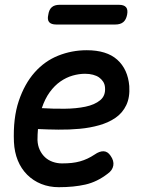

<svg xmlns="http://www.w3.org/2000/svg" viewBox="-20 -769 640 799"><path d="M440 -121Q455 -100 451.5 -80Q448 -60 428 -46Q384 -12 335.5 -1Q287 10 225 10Q185 10 151.5 -3.5Q118 -17 93 -42Q68 -67 54 -101.5Q40 -136 38 -178Q34 -277 58 -348.5Q82 -420 124 -467.5Q166 -515 222.5 -537.5Q279 -560 341 -560Q424 -560 468 -520.5Q512 -481 518 -411Q521 -364 505.5 -331.5Q490 -299 461 -279Q432 -259 393.5 -248Q355 -237 311.5 -233Q268 -229 223.5 -229.5Q179 -230 138 -232Q137 -221 136.5 -209.5Q136 -198 136 -186Q137 -163 145.5 -145Q154 -127 167.5 -114.5Q181 -102 199.5 -95.5Q218 -89 238 -89Q261 -89 279 -91Q297 -93 313 -97.5Q329 -102 344 -109Q359 -116 374 -126Q394 -140 411 -139.5Q428 -139 440 -121ZM154 -319Q201 -316 249 -316.5Q297 -317 335.5 -325Q374 -333 397 -352Q420 -371 417 -405Q416 -419 409 -429.5Q402 -440 392 -447Q382 -454 367 -458Q352 -462 334 -462Q309 -462 282.5 -454.5Q256 -447 231.5 -430Q207 -413 187 -385.5Q167 -358 154 -319ZM214 -667Q193 -667 184.5 -677Q176 -687 181 -708Q184 -729 195.5 -739Q207 -749 228 -749H475Q496 -749 504.5 -739Q513 -729 509 -708Q505 -687 493 -677Q481 -667 460 -667Z"/></svg>

Font: Maple Mono NL Medium
Style: Italic
Weight: 500
Italic angle: -10°
Monospace: yes
Designer: subframe7536
Version: Version 7.000